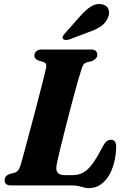

<svg xmlns="http://www.w3.org/2000/svg" viewBox="-20 -955 648 989"><path d="M348.5 0H37.5Q17.5 0 10.5 -7.8Q3.5 -15.5 4 -27Q4 -38.5 11.2 -46.8Q18.5 -55 30.5 -59L55.5 -65.5Q68 -69.5 74.2 -78.5Q80.5 -87.5 86.5 -106Q91 -121 99.5 -152.2Q108 -183.5 119 -224.8Q130 -266 142.5 -312.5Q155 -359 167 -405.2Q179 -451.5 189.5 -492.2Q200 -533 207.5 -563Q215 -593 217.5 -606.5Q220 -618.5 216.2 -625.5Q212.5 -632.5 204 -635.5L178.5 -643Q169 -646.5 163 -652.8Q157 -659 157 -668.5Q157 -682.5 167.2 -691.2Q177.5 -700 196.5 -700H447Q466.5 -700 473.8 -692.5Q481 -685 481 -673Q481 -661 473.2 -653.2Q465.5 -645.5 455.5 -641L427.5 -634Q417 -631 411.2 -624Q405.5 -617 400 -599.5Q392.5 -577 382.5 -542Q372.5 -507 361.2 -465.2Q350 -423.5 338.5 -379Q327 -334.5 316 -291.5Q305 -248.5 296 -211.8Q287 -175 280.8 -148.5Q274.5 -122 272.5 -110Q266 -78.5 276.8 -65.8Q287.5 -53 312 -53H355Q386 -53 410 -66.8Q434 -80.5 457.2 -112.5Q480.5 -144.5 509 -200Q519.5 -219.5 529.5 -227.2Q539.5 -235 550.5 -235Q566 -235 572.5 -225Q579 -215 578.5 -198Q577 -150 566 -110.8Q555 -71.5 536.2 -43.5Q517.5 -15.5 492.8 -0.8Q468 14 437.5 14Q423.5 14 411.5 10.5Q399.5 7 385 3.5Q370.5 0 348.5 0ZM394 -873Q422 -905 449.5 -922Q477 -939 505.5 -933Q532 -927.5 539.2 -905.8Q546.5 -884 535 -862Q523 -835 499.2 -819Q475.5 -803 439.5 -790.5L336 -751.5Q326.5 -748.5 317 -749.2Q307.5 -750 304 -756Q300.5 -762.5 305 -770.2Q309.5 -778 316.5 -785.5Z"/></svg>

Font: Fraunces
Style: Bold Italic
Weight: 700
Italic angle: -16°
Version: Version 1.000;[b76b70a41]